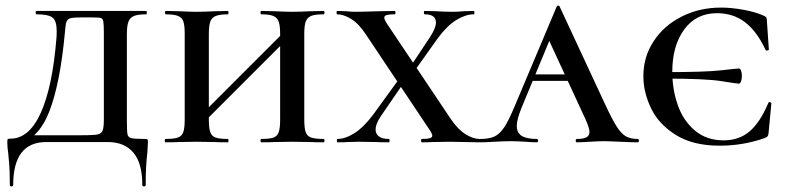

<svg xmlns="http://www.w3.org/2000/svg" viewBox="-20 -507 2813 684"><path d="M9 36Q6 18 6 0Q6 -9 7.5 -11Q9 -13 17 -13Q84 -13 125.5 -105.5Q167 -198 181 -370Q182 -380 182 -396Q182 -433 167 -444.5Q152 -456 110 -456Q107 -456 107 -462Q107 -468 110 -468H501Q503 -468 503 -462Q503 -456 501 -456Q471 -456 457 -450Q443 -444 437.5 -429.5Q432 -415 432 -385V-81Q432 -41 434 -29.5Q436 -18 447.5 -15Q459 -12 496 -12Q504 -12 505.5 -10.5Q507 -9 507 0Q507 8 505 36Q499 84 499 152Q499 157 493 157Q487 157 487 152Q487 74 455 36.5Q423 -1 364 -1H145Q27 -1 27 152Q27 157 21 157Q15 157 15 152Q15 97 12 69Q9 41 9 36ZM68 -25H252Q305 -25 322 -27Q339 -29 344.5 -39.5Q350 -50 350 -81V-387Q350 -421 348 -431Q346 -441 339 -443Q332 -445 306 -445H271Q242 -445 231 -442Q220 -439 216.5 -428.5Q213 -418 211 -389Q194 -208 155.5 -109.5Q117 -11 43 6Z M911 -456Q908 -456 908 -462Q908 -468 911 -468L957 -467Q997 -465 1022 -465Q1046 -465 1086 -467L1133 -468Q1136 -468 1136 -462Q1136 -456 1133 -456Q1103 -456 1089 -450.5Q1075 -445 1069.5 -431Q1064 -417 1064 -387V-81Q1064 -51 1069 -36.5Q1074 -22 1088.5 -17Q1103 -12 1133 -12Q1136 -12 1136 -6Q1136 0 1133 0Q1103 0 1086 -1L1022 -2L958 -1Q941 0 911 0Q908 0 908 -6Q908 -12 911 -12Q941 -12 954.5 -17Q968 -22 973 -36.5Q978 -51 978 -81V-385Q978 -415 973 -429.5Q968 -444 954 -450Q940 -456 911 -456ZM670 -71 1017 -418 1035 -400 688 -53ZM570 -456Q568 -456 568 -462Q568 -468 570 -468L618 -467Q658 -465 680 -465Q706 -465 746 -467L792 -468Q794 -468 794 -462Q794 -456 792 -456Q763 -456 748.5 -450Q734 -444 729 -429.5Q724 -415 724 -385V-81Q724 -51 729 -36.5Q734 -22 748 -17Q762 -12 792 -12Q794 -12 794 -6Q794 0 792 0Q762 0 745 -1L680 -2L618 -1Q600 0 569 0Q567 0 567 -6Q567 -12 569 -12Q599 -12 613.5 -17Q628 -22 633 -36.5Q638 -51 638 -81V-387Q638 -417 633 -431Q628 -445 613.5 -450.5Q599 -456 570 -456Z M1318 -45Q1318 -30 1330 -21Q1342 -12 1365 -12Q1368 -12 1368 -6Q1368 0 1365 0Q1337 0 1321 -1L1257 -2L1218 -1Q1207 0 1182 0Q1180 0 1180 -6Q1180 -12 1182 -12Q1210 -12 1242.5 -32.5Q1275 -53 1309 -98L1412 -240L1432 -232L1336 -92Q1318 -65 1318 -45ZM1533 -427Q1533 -456 1493 -456Q1490 -456 1490 -462Q1490 -468 1493 -468L1533 -467Q1567 -465 1593 -465Q1610 -465 1632 -467L1668 -468Q1670 -468 1670 -462Q1670 -456 1668 -456Q1639 -456 1606 -436Q1573 -416 1539 -370L1443 -235L1425 -244L1512 -375Q1533 -407 1533 -427ZM1688 0 1584 -2 1521 -1Q1507 0 1483 0Q1480 0 1480 -6Q1480 -12 1483 -12Q1502 -12 1511 -14.5Q1520 -17 1520 -24Q1520 -31 1506 -51L1283 -385Q1258 -423 1231 -439.5Q1204 -456 1181 -456Q1179 -456 1179 -462Q1179 -468 1181 -468L1212 -467Q1234 -465 1243 -465Q1270 -465 1330 -467L1386 -468Q1389 -468 1389 -462Q1389 -456 1386 -456Q1367 -456 1358 -453.5Q1349 -451 1349 -444Q1349 -436 1363 -416L1586 -83Q1612 -45 1639 -28.5Q1666 -12 1688 -12Q1691 -12 1691 -6Q1691 0 1688 0Z M1878 -242H2061L2068 -219H1863ZM2252 0Q2232 0 2190 -2Q2148 -4 2130 -4Q2113 -4 2081 -2Q2049 0 2035 0Q2031 0 2031 -6Q2031 -12 2035 -12Q2059 -12 2069.5 -18Q2080 -24 2080 -37Q2080 -51 2065 -84L1930 -376L1967 -434L1838 -123Q1821 -81 1821 -59Q1821 -34 1838.5 -23Q1856 -12 1892 -12Q1897 -12 1897 -6Q1897 0 1892 0Q1878 0 1852 -2Q1824 -4 1800 -4Q1775 -4 1741 -2Q1711 0 1692 0Q1687 0 1687 -6Q1687 -12 1692 -12Q1723 -12 1742 -21Q1761 -30 1777 -54.5Q1793 -79 1815 -132L1963 -483Q1965 -487 1969 -487Q1973 -487 1974 -483L2135 -137Q2160 -83 2176.5 -57Q2193 -31 2209.5 -21.5Q2226 -12 2252 -12Q2256 -12 2256 -6Q2256 0 2252 0Z M2344 -227V-250Q2493 -250 2549 -256.5Q2605 -263 2613 -263Q2617 -263 2620 -255Q2623 -247 2623 -237Q2623 -226 2620 -217.5Q2617 -209 2612 -209Q2605 -209 2549.5 -218Q2494 -227 2344 -227ZM2701 -451Q2708 -448 2710 -444.5Q2712 -441 2712 -434L2719 -331Q2719 -328 2713.5 -327Q2708 -326 2707 -330Q2676 -396 2634 -428Q2592 -460 2534 -460Q2460 -460 2417.5 -402Q2375 -344 2375 -251Q2375 -189 2394.5 -133Q2414 -77 2455.5 -42Q2497 -7 2558 -7Q2613 -7 2650.5 -39Q2688 -71 2717 -140Q2718 -144 2723 -143Q2728 -142 2728 -139L2718 -33Q2717 -25 2715 -22Q2713 -19 2704 -15Q2627 12 2544 12Q2449 12 2388 -26Q2327 -64 2299.5 -121Q2272 -178 2272 -236Q2272 -304 2308.5 -360Q2345 -416 2408.5 -448Q2472 -480 2549 -480Q2586 -480 2629.5 -472Q2673 -464 2701 -451Z"/></svg>

Font: Cormorant Unicase SemiBold
Style: Regular
Weight: 600
Designer: Christian Thalmann (Catharsis Fonts)
Foundry: Catharsis Fonts
Version: Version 4.000